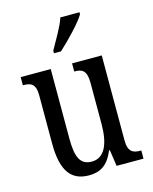

<svg xmlns="http://www.w3.org/2000/svg" viewBox="-116 -843 742 931"><g transform="rotate(-15 255.0 -378.0)"><path d="M203 -619V-606H238C286 -649 354 -721 374 -756V-766H278C263 -721 231 -670 203 -619ZM215 10C269 10 310 -11 339 -82H343L355 0H490V-41H486C452 -41 424 -49 424 -109V-536H275V-495H278C312 -495 337 -486 337 -422V-215C337 -117 310 -51 245 -51C185 -51 168 -97 168 -188V-536H17V-495H21C56 -495 81 -486 81 -428V-186C81 -48 125 10 215 10Z"/></g></svg>

Font: Noto Serif Tamil ExtraCondensed
Style: Italic
Weight: 400
Width: 2
Italic angle: -12°
Designer: Indian Type Foundry, Tom Grace, and the Monotype Design Team
Foundry: Monotype Imaging Inc.
Version: Version 2.003